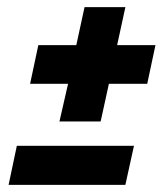

<svg xmlns="http://www.w3.org/2000/svg" viewBox="-20 -559 459 536"><path d="M146 -220 170 -325H64L87 -433H193L216 -539H330L307 -433H414L391 -325H284L261 -220ZM4 -43 27 -152H354L330 -43Z"/></svg>

Font: Saira Ultra Condensed ExtraBold
Style: Italic
Weight: 800
Width: 1
Italic angle: -12°
Designer: Hector Gatti with collaboration of the Omnibus-Type team
Foundry: Omnibus-Type
Version: Version 1.001; ttfautohint (v1.8)